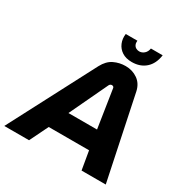

<svg xmlns="http://www.w3.org/2000/svg" viewBox="-237 -1053 1177 1216"><g transform="rotate(30 351.5 -444.5)"><path d="M-40 0 287 -626Q313 -675 352.5 -694Q392 -713 437 -713Q487 -713 525.5 -686Q564 -659 575 -607L702 0H525L502 -135H207L141 0ZM271 -274H480L437 -553Q436 -559 431.5 -562Q427 -565 421 -565Q416 -565 411 -562Q406 -559 403 -553ZM456 -754Q413 -754 384.5 -772.5Q356 -791 343 -822Q330 -853 335 -889H420Q418 -872 423.5 -860Q429 -848 440 -842Q451 -836 463 -836Q483 -836 499 -850Q515 -864 519 -889H605Q596 -824 556.5 -789Q517 -754 456 -754Z"/></g></svg>

Font: MuseoModerno Thin
Style: Bold Italic
Weight: 700
Italic angle: -9°
Version: Version 1.003